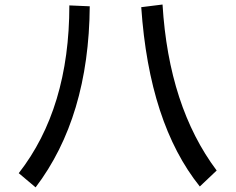

<svg xmlns="http://www.w3.org/2000/svg" viewBox="-20 -766 1040 845"><path d="M933.6 -15.6 859.4 54.7Q636.7 -222.7 601.6 -734.4L695.3 -746.1Q722.7 -296.9 933.6 -15.6ZM375 -738.3Q371.1 -250 136.7 58.6L62.5 -3.9Q285.2 -289.1 285.2 -742.2Z"/></svg>

Font: WenQuanYi Micro Hei Mono
Style: Regular
Weight: 400
Foundry: Ascender Corporation
Version: Version 0.2.0-beta